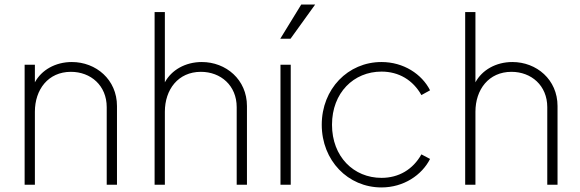

<svg xmlns="http://www.w3.org/2000/svg" viewBox="-20 -810 2542 842"><path d="M88 0H133V-320C133 -417 191 -495 291 -495C378 -495 448 -435 448 -340V0H493V-345C493 -461 401 -538 295 -538C223 -538 162 -503 133 -449V-526H88Z M658 0H703V-320C703 -417 761 -495 861 -495C948 -495 1018 -435 1018 -340V0H1063V-345C1063 -461 971 -538 865 -538C793 -538 732 -503 703 -449V-757H658Z M1210 0H1255V-526H1210ZM1209 -640H1254L1362 -790H1301Z M1653 12C1750 12 1830 -42 1866 -113L1828 -133C1791 -67 1729 -30 1653 -30C1531 -30 1436 -123 1436 -263C1436 -403 1531 -496 1653 -496C1729 -496 1791 -459 1828 -393L1866 -414C1830 -485 1750 -538 1653 -538C1506 -538 1391 -420 1391 -263C1391 -106 1506 12 1653 12Z M2020 0H2065V-320C2065 -417 2123 -495 2223 -495C2310 -495 2380 -435 2380 -340V0H2425V-345C2425 -461 2333 -538 2227 -538C2155 -538 2094 -503 2065 -449V-757H2020Z"/></svg>

Font: Mluvka ExtraLight
Style: Regular
Weight: 200
Designer: Modified by Jiří Krblich, Original typeface by Gumpita Rahayu
Foundry: Gumpita Rahayu & Jiří Krblich
Version: Version 2.000;Glyphs 3.1.1 (3134)